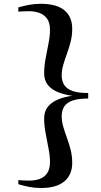

<svg xmlns="http://www.w3.org/2000/svg" viewBox="-20 -826 520 985"><path d="M191 138.5Q159 138.5 130.5 133Q102 127.5 74 119V98Q80.5 98.5 91.5 99.2Q102.5 100 114 100.2Q125.5 100.5 132 100.5Q158.5 100.5 182.2 92.5Q206 84.5 221.2 63.5Q236.5 42.5 236.5 4.5Q236.5 -25.5 229 -64Q221.5 -102.5 214 -142.8Q206.5 -183 206.5 -218Q206.5 -255.5 226.2 -279.2Q246 -303 278.8 -316.2Q311.5 -329.5 351 -334.5Q311.5 -340 278.8 -352.8Q246 -365.5 226.2 -389.2Q206.5 -413 206.5 -451Q206.5 -486 214 -525.8Q221.5 -565.5 229 -604Q236.5 -642.5 236.5 -672.5Q236.5 -710.5 220.8 -731.2Q205 -752 180.8 -760.2Q156.5 -768.5 130.5 -768.5Q124.5 -768.5 113.5 -768.2Q102.5 -768 91.2 -767.5Q80 -767 74 -766V-788Q102 -796 129.2 -801.2Q156.5 -806.5 189 -806.5Q270.5 -806.5 310.5 -773.2Q350.5 -740 350.5 -678Q350.5 -643.5 342.5 -612.2Q334.5 -581 323.8 -551.5Q313 -522 304.8 -494.2Q296.5 -466.5 296.5 -439Q296.5 -411.5 309 -391Q321.5 -370.5 351.2 -359.5Q381 -348.5 432.5 -349V-320.5Q381 -320.5 351.2 -309.8Q321.5 -299 309 -278.8Q296.5 -258.5 296.5 -230.5Q296.5 -203 304.8 -175Q313 -147 323.8 -117.8Q334.5 -88.5 342.5 -57Q350.5 -25.5 350.5 9.5Q350.5 71 309.8 104.8Q269 138.5 191 138.5Z"/></svg>

Font: Merriweather 144pt SemiBold
Style: Regular
Weight: 600
Version: Version 2.100